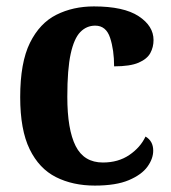

<svg xmlns="http://www.w3.org/2000/svg" viewBox="-20 -569 533 599"><path d="M276 10Q207 10 154.5 -16.5Q102 -43 72.5 -103.5Q43 -164 43 -266Q43 -374 73.5 -435.5Q104 -497 156 -523Q208 -549 273 -549Q366 -549 412.5 -518.5Q459 -488 459 -444Q459 -422 449 -403.5Q439 -385 412.5 -373.5Q386 -362 336 -362Q336 -413 323.5 -451Q311 -489 277 -489Q250 -489 230.5 -469Q211 -449 200.5 -401Q190 -353 190 -267Q190 -165 216 -113.5Q242 -62 301 -62Q349 -62 383.5 -85.5Q418 -109 434 -143Q458 -129 458 -99Q458 -74 440 -49Q422 -24 382 -7Q342 10 276 10Z"/></svg>

Font: Noto Serif Sinhala SemiCondensed
Style: Bold
Weight: 700
Width: 4
Designer: Jelle Bosma - Monotype Design Team
Foundry: Monotype Imaging Inc.
Version: Version 2.007; ttfautohint (v1.8.4.7-5d5b)